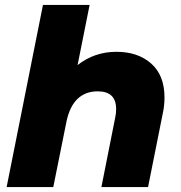

<svg xmlns="http://www.w3.org/2000/svg" viewBox="-20 -762 736 782"><path d="M650 -365Q650 -332 643 -300L583 0H393L449 -282Q453 -299 453 -318Q453 -390 378 -390Q328 -390 296 -359.5Q264 -329 251 -268L197 0H7L155 -742H345L296 -497Q365 -551 454 -551Q542 -551 596 -503Q650 -455 650 -365Z"/></svg>

Font: Idrija
Style: Italic
Weight: 800
Italic angle: -11.3°
Designer: Julieta Ulanovsky
Foundry: Julieta Ulanovsky
Version: Version 7.200